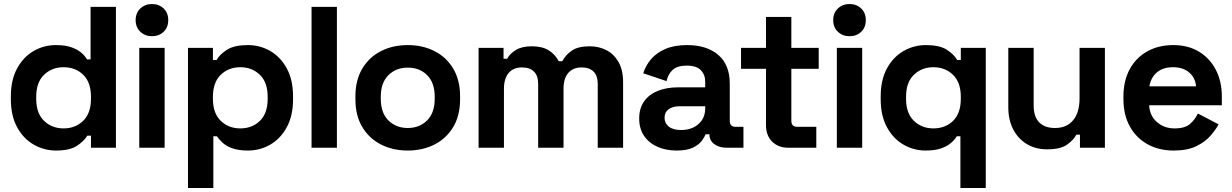

<svg xmlns="http://www.w3.org/2000/svg" viewBox="-20 -734 6121 954"><path d="M34 -240V-256Q34 -337 65 -394Q96 -451 147 -480.5Q198 -510 258 -510Q303 -510 333.5 -499.5Q364 -489 383 -473Q402 -457 412 -439H430V-700H556V0H432V-60H414Q397 -32 361.5 -9Q326 14 258 14Q199 14 147.5 -15.5Q96 -45 65 -102Q34 -159 34 -240ZM432 -243V-253Q432 -325 393.5 -362.5Q355 -400 296 -400Q238 -400 199 -362.5Q160 -325 160 -253V-243Q160 -171 199 -133.5Q238 -96 296 -96Q354 -96 393 -133.5Q432 -171 432 -243Z M672 0V-496H798V0ZM654 -634Q654 -670 677.5 -692Q701 -714 735 -714Q770 -714 793 -692Q816 -670 816 -634Q816 -598 793 -576Q770 -554 735 -554Q701 -554 677.5 -576Q654 -598 654 -634Z M914 200V-496H1038V-436H1056Q1073 -465 1109 -487.5Q1145 -510 1212 -510Q1272 -510 1323 -480.5Q1374 -451 1405 -394Q1436 -337 1436 -256V-240Q1436 -159 1405 -102Q1374 -45 1323 -15.5Q1272 14 1212 14Q1167 14 1136.5 3.5Q1106 -7 1087.5 -23.5Q1069 -40 1058 -57H1040V200ZM1310 -243V-253Q1310 -325 1271 -362.5Q1232 -400 1174 -400Q1116 -400 1077 -362.5Q1038 -325 1038 -253V-243Q1038 -171 1077 -133.5Q1116 -96 1174 -96Q1233 -96 1271.5 -133.5Q1310 -171 1310 -243Z M1528 0V-700H1654V0Z M1746 -240V-256Q1746 -336 1780 -393Q1814 -450 1873 -480Q1932 -510 2006 -510Q2080 -510 2139 -480Q2198 -450 2232 -393Q2266 -336 2266 -256V-240Q2266 -160 2232 -103Q2198 -46 2139 -16Q2080 14 2006 14Q1932 14 1873 -16Q1814 -46 1780 -103Q1746 -160 1746 -240ZM2140 -243V-253Q2140 -323 2102.5 -360.5Q2065 -398 2006 -398Q1948 -398 1910 -360.5Q1872 -323 1872 -253V-243Q1872 -173 1910 -135.5Q1948 -98 2006 -98Q2064 -98 2102 -135.5Q2140 -173 2140 -243Z M2358 0V-496H2482V-442H2500Q2513 -467 2543 -485.5Q2573 -504 2622 -504Q2675 -504 2707 -483.5Q2739 -463 2756 -430H2774Q2791 -462 2822 -483Q2853 -504 2910 -504Q2956 -504 2993.5 -484.5Q3031 -465 3053.5 -425.5Q3076 -386 3076 -326V0H2950V-317Q2950 -358 2929 -378.5Q2908 -399 2870 -399Q2827 -399 2803.5 -371.5Q2780 -344 2780 -293V0H2654V-317Q2654 -358 2633 -378.5Q2612 -399 2574 -399Q2531 -399 2507.5 -371.5Q2484 -344 2484 -293V0Z M3156 -145Q3156 -196 3180.5 -230.5Q3205 -265 3248.5 -282.5Q3292 -300 3348 -300H3484V-328Q3484 -363 3462 -385.5Q3440 -408 3392 -408Q3345 -408 3322 -386.5Q3299 -365 3292 -331L3176 -370Q3188 -408 3214.5 -439.5Q3241 -471 3285.5 -490.5Q3330 -510 3394 -510Q3492 -510 3549 -461Q3606 -412 3606 -319V-134Q3606 -104 3634 -104H3674V0H3590Q3553 0 3529 -18Q3505 -36 3505 -66V-67H3486Q3482 -55 3468 -35.5Q3454 -16 3424 -1Q3394 14 3342 14Q3289 14 3247 -4.5Q3205 -23 3180.5 -58.5Q3156 -94 3156 -145ZM3484 -196V-206H3357Q3322 -206 3302 -191Q3282 -176 3282 -149Q3282 -122 3303 -105Q3324 -88 3364 -88Q3417 -88 3450.5 -117.5Q3484 -147 3484 -196Z M3896 0Q3847 0 3816.5 -30.5Q3786 -61 3786 -112V-392H3662V-496H3786V-650H3912V-496H4048V-392H3912V-134Q3912 -104 3940 -104H4036V0Z M4138 0V-496H4264V0ZM4120 -634Q4120 -670 4143.5 -692Q4167 -714 4201 -714Q4236 -714 4259 -692Q4282 -670 4282 -634Q4282 -598 4259 -576Q4236 -554 4201 -554Q4167 -554 4143.5 -576Q4120 -598 4120 -634Z M4752 200V-57H4734Q4724 -40 4705 -23.5Q4686 -7 4655.5 3.5Q4625 14 4580 14Q4520 14 4469 -15.5Q4418 -45 4387 -102Q4356 -159 4356 -240V-256Q4356 -337 4387 -394Q4418 -451 4469.5 -480.5Q4521 -510 4580 -510Q4648 -510 4683.5 -487.5Q4719 -465 4736 -436H4754V-496H4878V200ZM4754 -243V-253Q4754 -325 4715 -362.5Q4676 -400 4618 -400Q4560 -400 4521 -362.5Q4482 -325 4482 -253V-243Q4482 -171 4521 -133.5Q4560 -96 4618 -96Q4677 -96 4715.5 -133.5Q4754 -171 4754 -243Z M4990 -200V-496H5116V-210Q5116 -154 5143.5 -126Q5171 -98 5222 -98Q5280 -98 5312 -136.5Q5344 -175 5344 -244V-496H5470V0H5346V-65H5328Q5316 -40 5283 -16Q5250 8 5183 8Q5125 8 5081.5 -18.5Q5038 -45 5014 -92Q4990 -139 4990 -200Z M5562 -242V-254Q5562 -332 5593 -389.5Q5624 -447 5680 -478.5Q5736 -510 5810 -510Q5883 -510 5937 -477.5Q5991 -445 6021 -387.5Q6051 -330 6051 -254V-211H5690Q5692 -160 5728 -128Q5764 -96 5816 -96Q5869 -96 5894 -119Q5919 -142 5932 -170L6035 -116Q6021 -90 5994.5 -59.5Q5968 -29 5924 -7.5Q5880 14 5812 14Q5738 14 5681.5 -17.5Q5625 -49 5593.5 -106.5Q5562 -164 5562 -242ZM5923 -305Q5919 -348 5888.5 -374Q5858 -400 5809 -400Q5758 -400 5728 -374Q5698 -348 5691 -305Z"/></svg>

Font: Space Grotesk Frontify
Style: Bold
Weight: 700
Designer: Florian Karsten
Version: Version 2.000